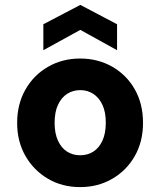

<svg xmlns="http://www.w3.org/2000/svg" viewBox="-20 -752 655 784"><path d="M307 12Q234 12 176 -22Q118 -56 84 -115Q50 -174 50 -250Q50 -327 84 -386.5Q118 -446 176.5 -479.5Q235 -513 307 -513Q380 -513 438.5 -479.5Q497 -446 530.5 -387Q564 -328 564 -250Q564 -174 530.5 -115Q497 -56 438.5 -22Q380 12 307 12ZM307 -118Q337 -118 360.5 -132.5Q384 -147 398 -177Q412 -207 412 -251Q412 -295 398 -324.5Q384 -354 360.5 -369Q337 -384 308 -384Q278 -384 254.5 -369Q231 -354 217 -324.5Q203 -295 203 -250Q203 -207 217 -177Q231 -147 254.5 -132.5Q278 -118 307 -118ZM157 -547V-653L308 -732L458 -653V-547L308 -630Z"/></svg>

Font: DM Sans 17pt Black
Style: Regular
Weight: 900
Version: Version 4.004;gftools[0.9.30]